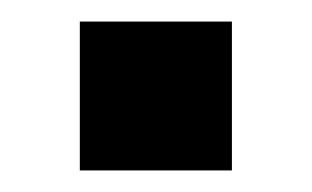

<svg xmlns="http://www.w3.org/2000/svg" viewBox="-20 -158 289 178"><path d="M54 0V-138H195V0Z"/></svg>

Font: Nunito Sans 10pt SemiCondensed
Style: Bold
Weight: 700
Width: 4
Designer: Vernon Adams
Foundry: Vernon Adams
Version: Version 3.101;gftools[0.9.27]